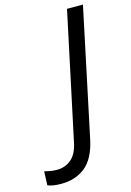

<svg xmlns="http://www.w3.org/2000/svg" viewBox="-290 -780 706 1036"><g transform="rotate(-15 63.0 -262.0)"><path d="M-80 190Q-130 190 -156 178L-153 101Q-138 105 -120 108Q-102 111 -82 111Q-38 111 -4 83Q30 55 43 -9L193 -714H282L131 1Q109 102 54.5 146Q0 190 -80 190Z"/></g></svg>

Font: Manna Sans
Style: Italic
Weight: 400
Italic angle: -12°
Designer: Monotype Design Team
Foundry: Monotype Imaging Inc.
Version: Version 2.001.1; ttfautohint (v1.8.2)